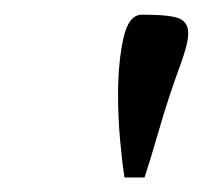

<svg xmlns="http://www.w3.org/2000/svg" viewBox="-20 -771 296 262"><path d="M149.9 -528.8Q146.5 -550.3 143.8 -580.8Q141.1 -611.3 141.1 -642.1Q141.1 -685.1 148.2 -718Q155.3 -751 173.8 -751Q212.9 -751 224.9 -745.6Q236.8 -740.2 236.8 -726.1Q236.8 -717.8 234.1 -707.5Q231.4 -697.3 227.1 -685.1Q210.4 -640.1 197.3 -594.7Q184.1 -549.3 177.2 -528.8Z"/></svg>

Font: Norican
Style: Regular
Weight: 400
Designer: Vernon Adams
Foundry: Vernon Adams
Version: Version 1.100; ttfautohint (v1.8.4.7-5d5b);gftools[0.9.33]